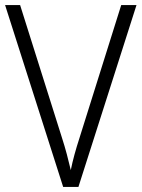

<svg xmlns="http://www.w3.org/2000/svg" viewBox="-20 -734 556 754"><path d="M516 -714 288 0H228L0 -714H59L223 -194Q234 -160 242.5 -128Q251 -96 258 -66Q264 -96 272.5 -127Q281 -158 293 -195L456 -714Z"/></svg>

Font: Noto Sans Arabic UI SmCn Lt
Style: Regular
Weight: 300
Width: 4
Designer: Monotype Design Team, Nadine Chahine and Nizar Qandah
Foundry: Monotype Imaging Inc.
Version: Version 2.010; ttfautohint (v1.8.4.7-5d5b)